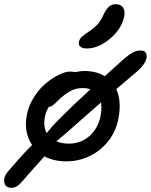

<svg xmlns="http://www.w3.org/2000/svg" viewBox="-41 -801 723 920"><path d="M376 -568.8Q354 -568.8 344.2 -577.1Q334.5 -585.4 336.9 -600.1Q340.3 -614.3 350.1 -623.8Q359.9 -633.3 384.8 -649.9Q414.1 -669.4 428.5 -686.5Q442.9 -703.6 456.1 -732.9Q469.7 -760.3 482.7 -770.5Q495.6 -780.8 513.2 -780.8Q538.6 -780.8 548.8 -764.6Q559.1 -748.5 554.2 -723.1Q542.5 -662.6 486.3 -615.7Q430.2 -568.8 376 -568.8ZM14.2 99.1Q-14.2 99.1 -20 74Q-25.9 48.8 -3.9 22Q79.1 -74.7 112.8 -106Q71.3 -168.5 87.9 -252Q96.7 -296.4 122.6 -336.7Q148.4 -377 179.7 -402.6Q210.9 -428.2 241.7 -443.1Q272.5 -458 293.9 -458Q307.6 -458 317.9 -455.1Q346.2 -460.9 360.8 -460.9Q420.9 -460.9 460.9 -436Q475.1 -448.7 504.9 -475.6Q534.7 -502.4 550.8 -517.1Q578.6 -540.5 596.2 -549.8Q613.8 -559.1 632.8 -559.1Q657.2 -559.1 661.1 -538.6Q666.5 -511.2 632.8 -475.1Q624.5 -465.8 613.8 -457Q601.6 -446.8 567.4 -417.5Q533.2 -388.2 516.1 -374Q543 -315.9 525.9 -230Q514.2 -170.9 477.5 -124.5Q440.9 -78.1 388.4 -53Q335.9 -27.8 276.9 -27.8Q217.3 -27.8 171.9 -51.8Q163.6 -42 128.2 -2.9Q92.8 36.1 65.9 67.9Q40 99.1 14.2 99.1ZM174.8 -244.1Q164.6 -195.3 183.1 -163.1Q217.3 -212.4 392.1 -373Q377.4 -378.9 356 -378.9Q326.7 -378.9 305.2 -369.1Q283.7 -359.4 258.8 -338.9Q246.1 -328.6 232.7 -314.9Q219.2 -301.3 211.4 -295.7Q203.6 -290 192.9 -289.1Q178.2 -264.6 174.8 -244.1ZM440.9 -245.1Q447.8 -279.8 442.9 -310.1Q395.5 -269 344.2 -223.4Q293 -177.7 268.3 -156.5Q243.7 -135.3 229 -124Q255.4 -112.8 288.1 -112.8Q346.2 -112.8 387.2 -148.7Q428.2 -184.6 440.9 -245.1Z"/></svg>

Font: Shantell Sans Irregular
Style: Italic
Weight: 400
Italic angle: -11.31°
Designer: Stephen Nixon, Anya Danilova, Shantell Martin
Foundry: Arrow Type
Version: Version 1.006;[9816181b4]